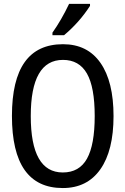

<svg xmlns="http://www.w3.org/2000/svg" viewBox="-20 -951 640 981"><path d="M300.8 9.8Q41 9.8 41 -358.9Q41 -725.1 301.8 -725.1Q426.8 -725.1 493.4 -629.6Q560.1 -534.2 560.1 -357.9Q560.1 -181.6 492.7 -85.9Q425.3 9.8 300.8 9.8ZM300.8 -69.8Q385.3 -69.8 424.6 -140.6Q463.9 -211.4 463.9 -357.9Q463.9 -505.9 424.1 -575.4Q384.3 -645 301.8 -645Q137.2 -645 137.2 -357.9Q137.2 -69.8 300.8 -69.8ZM248 -784.2Q293.9 -849.1 333 -931.2H439.9V-920.9Q385.3 -836.4 307.1 -771H248Z"/></svg>

Font: WenQuanYi Micro Hei Mono
Style: Regular
Weight: 400
Foundry: Ascender Corporation
Version: Version 0.2.0-beta